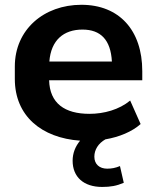

<svg xmlns="http://www.w3.org/2000/svg" viewBox="-20 -569 638 790"><path d="M400.4 200.2C435.1 200.2 459.5 195.8 489.3 183.1L473.6 114.3C455.1 122.1 439 125 420.9 125C389.6 125 368.2 106.9 368.2 75.7C368.2 47.4 384.3 21 413.6 4.4C470.7 -5.4 522.9 -26.9 558.6 -58.6L515.6 -155.3C470.2 -117.7 407.7 -100.6 348.1 -100.6C246.1 -100.6 184.6 -144 182.1 -238.8H565.4V-276.4C565.4 -444.3 470.7 -549.3 314.9 -549.3C161.1 -549.3 41 -447.8 41 -295.4V-244.1C41 -91.8 150.9 -1.5 309.6 9.8C290 33.2 278.8 61.5 278.8 92.3C278.8 159.2 324.2 200.2 400.4 200.2ZM319.3 -447.3C393.6 -447.3 435.5 -405.8 440.4 -315.9H183.1C189.9 -403.8 241.7 -447.3 319.3 -447.3Z"/></svg>

Font: Winston
Style: Bold
Weight: 700
Designer: Vernon Adams, Kim Jin-seong, David Berlow, Cristiano Sobral
Foundry: The Winston Project Authors
Version: Version 3.004